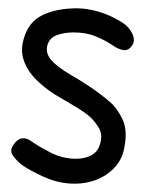

<svg xmlns="http://www.w3.org/2000/svg" viewBox="-20 -437 392 462"><path d="M160 5Q122 5 86.5 -11Q51 -27 33 -40Q18 -52 10.5 -63.5Q3 -75 12 -88Q21 -102 32.5 -104Q44 -106 57 -96Q71 -86 100.5 -70.5Q130 -55 163 -55Q185 -55 201 -64Q217 -73 222 -95Q227 -115 216.5 -131.5Q206 -148 194 -158Q178 -171 158 -182.5Q138 -194 113 -209Q86 -226 65.5 -247Q45 -268 37 -292.5Q29 -317 37 -343Q48 -384 82 -400.5Q116 -417 165 -417Q189 -417 217 -409Q245 -401 274 -383Q291 -372 298.5 -355.5Q306 -339 298 -328Q290 -315 277.5 -316.5Q265 -318 251 -328Q235 -339 211.5 -349Q188 -359 157 -359Q135 -359 117 -352.5Q99 -346 94 -328Q89 -310 102.5 -293.5Q116 -277 150 -257Q173 -244 197.5 -227.5Q222 -211 244 -192Q261 -178 274 -151.5Q287 -125 280 -87Q276 -57 258 -36.5Q240 -16 214.5 -5.5Q189 5 160 5Z"/></svg>

Font: Edu NSW ACT Foundation
Style: Regular
Weight: 400
Designer: Tina and Corey Anderson
Foundry: Google for Education
Version: Version 1.003